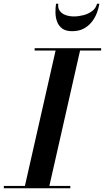

<svg xmlns="http://www.w3.org/2000/svg" viewBox="-62 -1008 561 1028"><path d="M68.5 0 238.5 -750H369.5L199.5 0ZM-41.5 0V-12.5H314.5V0ZM123.5 -737.5V-750H479.5V-737.5ZM324 -841Q290.5 -841 271.2 -855.2Q252 -869.5 243.8 -891.8Q235.5 -914 235 -939.5Q234.5 -965 238 -988H250Q247 -965 257.8 -950Q268.5 -935 289 -927.5Q309.5 -920 334 -920Q358.5 -920 384.8 -926.8Q411 -933.5 431.2 -948.5Q451.5 -963.5 457.5 -988H470Q466.5 -965 457 -939.5Q447.5 -914 430.2 -891.8Q413 -869.5 387 -855.2Q361 -841 324 -841Z"/></svg>

Font: Bodoni Moda 18pt SemiBold
Style: Italic
Weight: 600
Italic angle: -13°
Designer: Owen Earl
Foundry: indestructible type
Version: Version 2.005